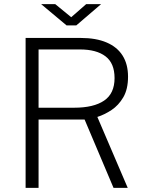

<svg xmlns="http://www.w3.org/2000/svg" viewBox="-20 -906 706 926"><path d="M596 0H527.5L388 -329.5H166V0H103.5V-723H369.5Q443 -723 494 -701.2Q545 -679.5 571.2 -638Q597.5 -596.5 597.5 -536Q597.5 -476 574.8 -437Q552 -398 518 -375.5Q484 -353 449.5 -342ZM337.5 -386.5Q432 -386.5 482.2 -420.8Q532.5 -455 532.5 -529.5Q532.5 -601 489 -634.2Q445.5 -667.5 365.5 -667.5H166V-386.5ZM301 -783.5 178.5 -886H246.5L323.5 -823L395.5 -886H467.5L348 -783.5Z"/></svg>

Font: Public Sans ExtraLight
Style: Regular
Weight: 250
Designer: The Public Sans Project Authors: Dan O. Williams and USWDS (Libre Franklin designed by Pablo Impallari and Rodrigo Fuenz
Version: Version 1.007